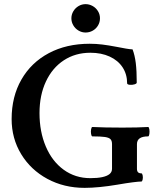

<svg xmlns="http://www.w3.org/2000/svg" viewBox="-20 -885 744 918"><path d="M35.6 -315.9Q35.6 -422.9 82.3 -504.4Q128.9 -585.9 213.4 -630.9Q297.9 -675.8 408.7 -675.8Q439.5 -675.8 469 -672.1Q498.5 -668.5 537.1 -661.1Q562.5 -656.2 581.8 -652.8Q601.1 -649.4 613.8 -648.9Q624.5 -621.1 629.2 -583.5Q633.8 -545.9 633.8 -490.2Q633.8 -484.9 623 -481.7Q612.3 -478.5 600.8 -479.5Q589.4 -480.5 587.9 -485.8Q587.9 -529.8 566.2 -563Q544.4 -596.2 504.4 -614.5Q464.4 -632.8 412.1 -632.8Q340.3 -632.8 285.2 -596.7Q230 -560.5 199.5 -495.1Q168.9 -429.7 168.9 -344.2Q168.9 -255.4 199 -184.6Q229 -113.8 284.4 -73.5Q339.8 -33.2 412.1 -33.2Q445.8 -33.2 468.8 -38.1Q491.7 -43 503.7 -52.7Q515.6 -62.5 515.6 -78.1V-195.8Q515.6 -211.9 508.3 -219.5Q501 -227.1 481.7 -230Q462.4 -232.9 421.9 -232.9Q417.5 -232.9 415.5 -244.1Q413.6 -255.4 415.5 -266.6Q417.5 -277.8 421.9 -277.8Q479.5 -274.9 565.4 -274.9Q638.7 -274.9 688 -277.8Q692.4 -277.8 694.1 -266.6Q695.8 -255.4 694.1 -244.1Q692.4 -232.9 688 -232.9Q661.1 -232.9 647.9 -223.6Q634.8 -214.4 634.8 -195.8V-78.1Q634.8 -66.9 639.9 -61.5Q645 -56.2 655.8 -56.2Q660.2 -56.2 662.1 -46.4Q664.1 -36.6 662.1 -26.9Q660.2 -17.1 655.8 -17.1Q643.6 -17.1 614.7 -13.4Q585.9 -9.8 541 -2Q497.1 5.4 457.5 9.3Q418 13.2 384.8 13.2Q286.1 13.2 206.5 -29.8Q127 -72.8 81.3 -147.9Q35.6 -223.1 35.6 -315.9ZM321.3 -797.4Q321.3 -815.4 330.6 -831.1Q339.8 -846.7 355.5 -856Q371.1 -865.2 389.2 -865.2Q406.7 -865.2 422.6 -856.4Q438.5 -847.7 448.2 -832Q458 -816.4 458 -797.4Q458 -778.8 448.7 -763.2Q439.5 -747.6 423.6 -738.5Q407.7 -729.5 389.2 -729.5Q371.1 -729.5 355.5 -738.8Q339.8 -748 330.6 -763.7Q321.3 -779.3 321.3 -797.4Z"/></svg>

Font: Junicode Two Beta VF
Style: Regular
Weight: 400
Designer: Peter S. Baker
Foundry: Briery Creek Software
Version: Version 1.031 beta; ttfautohint (v1.8.1.43-b0c9)